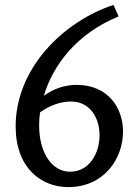

<svg xmlns="http://www.w3.org/2000/svg" viewBox="-20 -752 566 785"><path d="M444 -732C239 -664 44 -473 44 -235C44 -66 148 13 259 13C406 13 483 -104 483 -214C483 -312 421 -405 293 -405C249 -405 200 -391 159 -360C196 -483 290 -613 465 -685ZM140 -239C140 -256 141 -274 144 -293C186 -323 231 -337 270 -337C349 -337 387 -269 387 -199C387 -125 345 -50 267 -50C189 -50 140 -132 140 -239Z"/></svg>

Font: Rosario
Style: Regular
Weight: 400
Designer: Hector Gatti
Foundry: Omnibus Type
Version: Version 1.100